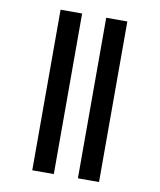

<svg xmlns="http://www.w3.org/2000/svg" viewBox="-85 -827 745 895"><g transform="rotate(10 287.5 -380.0)"><path d="M345 0V-760H445V0ZM129 0V-760H231V0Z"/></g></svg>

Font: Noto Serif SemiCondensed Black
Style: Regular
Weight: 900
Width: 4
Designer: Monotype Design Team
Foundry: Monotype Imaging Inc.
Version: Version 2.014; ttfautohint (v1.8.4.7-5d5b)